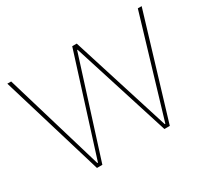

<svg xmlns="http://www.w3.org/2000/svg" viewBox="-138 -924 1242 1146"><g transform="rotate(-30 482.5 -351.5)"><path d="M469.7 -703.1H491.7V-668.9H469.7ZM466.8 -703.1H491.7L268.6 0H244.6ZM232.4 -24.4H265.1V0H232.4ZM19.5 -703.1H45.9L255.4 0H231.4ZM696.3 0 473.1 -703.1H498L720.2 0ZM699.7 0V-24.4H732.4V0ZM709.5 0 918.9 -703.1H945.3L733.4 0Z"/></g></svg>

Font: Wand UI Pro
Style: Regular
Weight: 400
Designer: Andreas Faust
Version: Version 1.003;FEAKit 1.0